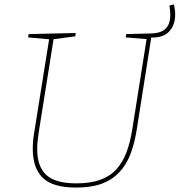

<svg xmlns="http://www.w3.org/2000/svg" viewBox="-20 -841 811 867"><path d="M324 6Q218 6 173 -38Q128 -82 128 -169Q128 -186 129.5 -205.5Q131 -225 135 -246L203 -671L209 -663L107 -672L109 -687L322 -692L320 -677L215 -663L223 -671L155 -244Q152 -223 150 -205Q148 -187 148 -167Q148 -89 189 -51Q230 -13 325 -13Q388 -13 432.5 -29Q477 -45 505.5 -76.5Q534 -108 551 -153Q568 -198 577 -255L643 -671L649 -664L548 -672L550 -687L664 -690Q695 -691 713.5 -701Q732 -711 740.5 -729.5Q749 -748 749 -775Q749 -783 748 -794Q747 -805 745 -816L765 -821Q771 -797 771 -775Q771 -726 742 -697Q713 -668 656 -672L664 -678L597 -253Q589 -204 575.5 -163Q562 -122 541 -91Q520 -60 490 -38Q460 -16 419 -5Q378 6 324 6Z"/></svg>

Font: Bitter Thin
Style: Italic
Weight: 100
Italic angle: -9°
Designer: Sol Matas, and Bitter project Authors
Foundry: Sol Matas
Version: Version 2.002